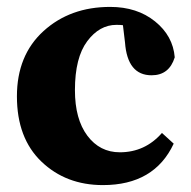

<svg xmlns="http://www.w3.org/2000/svg" viewBox="-20 -521 553 556"><path d="M342 -398 336 -448Q330 -449 317 -449Q268 -449 232.5 -401.5Q197 -354 197 -260Q197 -176 233 -128Q269 -80 327 -80Q400 -80 449 -136L483 -105Q427 15 278 15Q171 15 100 -53Q29 -121 29 -242Q29 -361 106 -431Q183 -501 299 -501Q377 -501 429 -459Q481 -417 486 -355Q470 -303 419 -303Q349 -303 342 -398Z"/></svg>

Font: TypoPRO Source Serif Pro
Style: Bold
Weight: 700
Designer: Frank Grießhammer
Foundry: Adobe Systems Incorporated
Version: Version 1.017;PS 1.0;hotconv 1.0.79;makeotf.lib2.5.61930